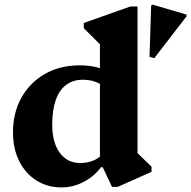

<svg xmlns="http://www.w3.org/2000/svg" viewBox="-20 -793 825 828"><path d="M463 12.8 423.2 -71.6H411V-638.2L454 -559.2L341.2 -671.6V-693.8L542 -765H573V-100.2L530.4 -174L633.4 -74.2V-52L488 12.8ZM246 15.2Q183.8 15.2 136.5 -15Q89.2 -45.2 62.6 -98.7Q36 -152.2 36 -222Q36 -307.2 72.7 -372.4Q109.4 -437.6 174.1 -474.4Q238.8 -511.2 323 -511.2Q416.4 -511.2 471.6 -467.8V-375.4Q441.6 -414.4 410.1 -431.8Q378.6 -449.2 337.8 -449.2Q295 -449.2 265.4 -427.1Q235.8 -405 220.5 -361.8Q205.2 -318.6 205.2 -255.2Q205.2 -179 237.5 -134.5Q269.8 -90 325.4 -90Q355.6 -90 380.6 -99.9Q405.6 -109.8 426 -130.4V-71.6H415Q385.8 -31.6 340.2 -8.2Q294.6 15.2 246 15.2ZM645.4 -542.2 624.8 -547.8 631.8 -768.8 637.8 -773.2 783.4 -730.4 785.2 -723.6Z"/></svg>

Font: Platypi Light
Style: Regular
Weight: 300
Designer: David Sargent
Foundry: Bolt Cutter Type
Version: Version 1.200